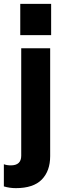

<svg xmlns="http://www.w3.org/2000/svg" viewBox="-50 -760 340 995"><path d="M32 215Q0 215 -30 206V91Q-15 97 6 97Q60 97 60 47V-510H210V49Q210 126 166.5 170.5Q123 215 32 215ZM55 -578V-740H215V-578Z"/></svg>

Font: Instrument Sans
Style: Bold
Weight: 700
Designer: Rodrigo Fuenzalida
Foundry: fragTYPE
Version: Version 1.000; ttfautohint (v1.8.4.7-5d5b);gftools[0.9.28]